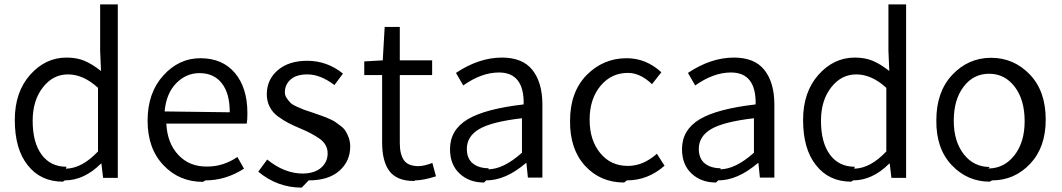

<svg xmlns="http://www.w3.org/2000/svg" viewBox="-20 -815 4873 881"><path d="M277.3 12.7C335.9 12.7 391.6 -12.7 443.4 -64.5H445.3L453.1 1H520.5V-794.9H439.5V-583L443.4 -489.3C416 -510.7 390.6 -526.4 367.2 -536.1C343.8 -545.9 316.4 -550.8 285.2 -550.8C220.7 -550.8 165 -524.4 118.2 -471.7C71.3 -418.9 47.9 -349.6 47.9 -264.6C47.9 -175.8 67.4 -106.4 107.4 -56.6C146.5 -6.8 200.2 18.6 268.6 18.6ZM285.2 -49.8C236.3 -49.8 198.2 -68.4 170.9 -105.5C143.6 -142.6 129.9 -194.3 129.9 -260.7C129.9 -323.2 145.5 -374 176.8 -414.1C208 -454.1 246.1 -473.6 292 -473.6C338.9 -473.6 384.8 -453.1 429.7 -412.1V-120.1C380.9 -68.4 332 -42 282.2 -41Z M922.9 12.7C984.4 12.7 1043 -4.9 1099.6 -41L1069.3 -94.7C1026.4 -65.4 980.5 -50.8 931.6 -50.8C877 -49.8 833 -67.4 798.8 -103.5C764.6 -139.6 746.1 -187.5 743.2 -248H1112.3C1114.3 -258.8 1115.2 -274.4 1115.2 -295.9C1115.2 -374 1095.7 -435.5 1057.6 -480.5C1019.5 -525.4 966.8 -547.9 899.4 -547.9C834 -547.9 777.3 -521.5 729.5 -468.8C681.6 -416 657.2 -346.7 657.2 -261.7C657.2 -175.8 681.6 -107.4 730.5 -56.6C778.3 -5.9 838.9 19.5 911.1 19.5ZM735.4 -303.7C740.2 -358.4 757.8 -401.4 788.1 -432.6C818.4 -463.9 854.5 -479.5 895.5 -479.5C939.5 -479.5 973.6 -463.9 998 -432.6C1022.5 -401.4 1034.2 -357.4 1034.2 -299.8Z M1396.5 12.7C1457 12.7 1503.9 -2 1537.1 -31.2C1570.3 -60.5 1586.9 -97.7 1586.9 -142.6C1586.9 -156.2 1585 -168.9 1581.1 -180.7C1577.1 -192.4 1572.3 -202.1 1567.4 -210.9C1562.5 -219.7 1554.7 -228.5 1543 -237.3C1531.2 -246.1 1522.5 -252.9 1516.6 -256.8C1510.7 -260.7 1499 -266.6 1482.4 -273.4C1465.8 -280.3 1455.1 -284.2 1449.2 -286.1C1443.4 -288.1 1431.6 -292 1413.1 -298.8C1395.5 -304.7 1382.8 -308.6 1375 -311.5C1367.2 -314.5 1356.4 -319.3 1342.8 -325.2C1329.1 -331.1 1319.3 -336.9 1313.5 -342.8C1307.6 -348.6 1301.8 -355.5 1295.9 -364.3C1290 -373 1287.1 -381.8 1287.1 -391.6C1287.1 -415 1295.9 -434.6 1313.5 -450.2C1331.1 -465.8 1356.4 -473.6 1390.6 -473.6C1430.7 -473.6 1471.7 -457 1514.6 -424.8L1553.7 -477.5C1504.9 -516.6 1450.2 -536.1 1389.6 -536.1C1333 -536.1 1288.1 -521.5 1254.9 -493.2C1221.7 -464.8 1205.1 -428.7 1204.1 -384.8C1204.1 -363.3 1208 -343.8 1216.8 -326.2C1225.6 -308.6 1238.3 -293 1255.9 -280.3C1273.4 -267.6 1290 -257.8 1304.7 -250C1319.3 -242.2 1338.9 -233.4 1362.3 -223.6C1380.9 -215.8 1395.5 -209 1406.2 -203.1C1417 -197.3 1429.7 -189.5 1443.4 -180.7C1457 -171.9 1466.8 -161.1 1473.6 -149.4C1480.5 -137.7 1483.4 -125 1483.4 -111.3C1483.4 -85 1473.6 -63.5 1454.1 -45.9C1434.6 -28.3 1406.2 -19.5 1370.1 -18.6C1313.5 -18.6 1258.8 -40 1206.1 -83L1165 -27.3C1223.6 21.5 1290 45.9 1364.3 45.9Z M1884.8 12.7C1908.2 12.7 1940.4 6.8 1980.5 -5.9L1963.9 -67.4C1938.5 -57.6 1917 -52.7 1900.4 -52.7C1869.1 -52.7 1846.7 -61.5 1834 -79.1C1821.3 -96.7 1814.5 -123 1814.5 -158.2V-470.7H1962.9V-538.1H1814.5V-691.4H1745.1L1736.3 -538.1L1651.4 -533.2V-470.7H1733.4V-161.1C1733.4 -104.5 1744.1 -60.5 1766.6 -30.3C1789.1 0 1827.1 15.6 1880.9 15.6Z M2210.9 12.7C2270.5 12.7 2331.1 -13.7 2392.6 -66.4H2395.5L2402.3 0H2468.8V-335C2468.8 -403.3 2453.1 -456.1 2422.9 -494.1C2392.6 -532.2 2345.7 -550.8 2283.2 -550.8C2212.9 -550.8 2142.6 -527.3 2072.3 -480.5L2105.5 -422.9C2162.1 -462.9 2216.8 -482.4 2269.5 -482.4C2346.7 -482.4 2384.8 -433.6 2382.8 -335.9C2265.6 -322.3 2179.7 -299.8 2126 -267.6C2072.3 -235.4 2044.9 -189.5 2044.9 -130.9C2044.9 -83 2059.6 -45.9 2088.9 -18.6C2118.2 8.8 2155.3 22.5 2201.2 22.5ZM2223.6 -43C2193.4 -43 2168.9 -49.8 2150.4 -64.5C2131.8 -79.1 2122.1 -101.6 2122.1 -131.8C2122.1 -169.9 2140.6 -200.2 2178.7 -222.7C2216.8 -245.1 2282.2 -261.7 2375 -272.5V-114.3C2318.4 -63.5 2266.6 -38.1 2218.8 -38.1Z M2856.4 12.7C2920.9 12.7 2978.5 -9.8 3029.3 -54.7L2994.1 -109.4C2952.1 -72.3 2908.2 -53.7 2861.3 -53.7C2808.6 -53.7 2766.6 -73.2 2734.4 -112.3C2702.1 -151.4 2685.5 -202.1 2685.5 -265.6C2685.5 -329.1 2702.1 -380.9 2735.4 -420.9C2768.6 -460.9 2810.5 -480.5 2861.3 -480.5C2899.4 -480.5 2936.5 -462.9 2971.7 -428.7L3014.6 -483.4C2967.8 -526.4 2915 -547.9 2855.5 -547.9C2783.2 -547.9 2721.7 -521.5 2670.9 -469.7C2621.1 -418 2595.7 -348.6 2595.7 -260.7C2594.7 -173.8 2618.2 -104.5 2665 -53.7C2711.9 -2.9 2771.5 22.5 2843.8 22.5Z M3275.4 12.7C3335 12.7 3395.5 -13.7 3457 -66.4H3460L3466.8 0H3533.2V-335C3533.2 -403.3 3517.6 -456.1 3487.3 -494.1C3457 -532.2 3410.2 -550.8 3347.7 -550.8C3277.3 -550.8 3207 -527.3 3136.7 -480.5L3169.9 -422.9C3226.6 -462.9 3281.2 -482.4 3334 -482.4C3411.1 -482.4 3449.2 -433.6 3447.3 -335.9C3330.1 -322.3 3244.1 -299.8 3190.4 -267.6C3136.7 -235.4 3109.4 -189.5 3109.4 -130.9C3109.4 -83 3124 -45.9 3153.3 -18.6C3182.6 8.8 3219.7 22.5 3265.6 22.5ZM3288.1 -43C3257.8 -43 3233.4 -49.8 3214.8 -64.5C3196.3 -79.1 3186.5 -101.6 3186.5 -131.8C3186.5 -169.9 3205.1 -200.2 3243.2 -222.7C3281.2 -245.1 3346.7 -261.7 3439.5 -272.5V-114.3C3382.8 -63.5 3331.1 -38.1 3283.2 -38.1Z M3894.5 12.7C3953.1 12.7 4008.8 -12.7 4060.5 -64.5H4062.5L4070.3 1H4137.7V-794.9H4056.6V-583L4060.5 -489.3C4033.2 -510.7 4007.8 -526.4 3984.4 -536.1C3960.9 -545.9 3933.6 -550.8 3902.3 -550.8C3837.9 -550.8 3782.2 -524.4 3735.4 -471.7C3688.5 -418.9 3665 -349.6 3665 -264.6C3665 -175.8 3684.6 -106.4 3724.6 -56.6C3763.7 -6.8 3817.4 18.6 3885.7 18.6ZM3902.3 -49.8C3853.5 -49.8 3815.4 -68.4 3788.1 -105.5C3760.7 -142.6 3747.1 -194.3 3747.1 -260.7C3747.1 -323.2 3762.7 -374 3793.9 -414.1C3825.2 -454.1 3863.3 -473.6 3909.2 -473.6C3956.1 -473.6 4002 -453.1 4046.9 -412.1V-120.1C3998 -68.4 3949.2 -42 3899.4 -41Z M4532.2 12.7C4600.6 12.7 4659.2 -12.7 4707 -63.5C4754.9 -114.3 4778.3 -181.6 4778.3 -266.6C4778.3 -353.5 4753.9 -422.9 4705.1 -473.6C4656.2 -524.4 4596.7 -549.8 4527.3 -549.8C4458 -549.8 4398.4 -523.4 4349.6 -471.7C4300.8 -419.9 4276.4 -350.6 4276.4 -262.7C4275.4 -176.8 4298.8 -108.4 4346.7 -57.6C4394.5 -6.8 4453.1 18.6 4521.5 18.6ZM4521.5 -48.8C4472.7 -48.8 4432.6 -68.4 4402.3 -107.4C4372.1 -146.5 4356.4 -197.3 4356.4 -260.7C4356.4 -325.2 4371.1 -377 4401.4 -417C4431.6 -457 4470.7 -476.6 4518.6 -476.6C4567.4 -476.6 4606.4 -456.1 4636.7 -416C4667 -376 4681.6 -323.2 4681.6 -258.8C4681.6 -194.3 4666 -142.6 4634.8 -102.5C4603.5 -62.5 4563.5 -42 4514.6 -42Z"/></svg>

Font: Gen Shin Gothic P Normal
Style: Regular
Weight: 300
Designer: [Source Han Sans]
Ryoko NISHIZUKA  (kana & ideographs); Paul D. Hunt (Latin, Greek & Cyrillic); Wenlong ZHANG  (bopomofo
Version: Version 1.002.20150607